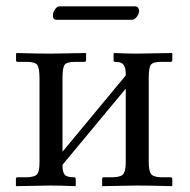

<svg xmlns="http://www.w3.org/2000/svg" viewBox="-20 -603 617 624"><path d="M143.6 -428.7Q143.6 -428.7 257.8 -430.7L259.8 -428.7V-407.7Q259.8 -401.9 253.9 -401.9H223.6Q196.8 -401.9 189.9 -392.1Q183.1 -382.3 183.1 -349.6V-109.9L388.7 -357.9Q388.7 -369.1 387.9 -375.2Q387.2 -381.3 384 -388.4Q380.9 -395.5 373.5 -398.7Q366.2 -401.9 354.5 -401.9Q349.1 -401.9 349.1 -406.7V-428.7L350.6 -430.7Q395.5 -428.7 423.8 -428.7L538.6 -430.7L540 -428.7V-407.7Q540 -401.9 534.2 -401.9H503.9Q477.1 -401.9 470.2 -392.3Q463.4 -382.8 463.4 -350.1V-77.1Q463.4 -47.9 470.9 -37.6Q478.5 -27.3 503.9 -26.9H534.2Q540 -26.9 540 -21.5V0L538.6 2Q468.3 0 423.8 0L312 2V0V-22Q312 -26.9 317.4 -26.9H348.1Q374.5 -27.8 381.6 -38.3Q388.7 -48.8 388.7 -77.1V-314.9L183.1 -67.4V-65.4Q183.1 -44.4 189.9 -35.6Q196.8 -26.9 220.2 -26.9Q226.1 -26.9 226.1 -21.5V0L224.6 2Q175.3 0 143.6 0L33.2 2L31.7 0V-22Q31.7 -26.9 37.1 -26.9H67.9Q94.2 -27.8 101.3 -37.4Q108.4 -46.9 108.4 -75.2V-348.6Q108.4 -381.8 101.3 -391.8Q94.2 -401.9 67.9 -401.9H37.6Q32.2 -401.9 32.2 -406.7V-428.7L34.7 -430.7Q101.1 -428.7 143.6 -428.7ZM408.7 -538.6H164.1Q151.9 -538.6 151.9 -553.2Q151.9 -562.5 158.7 -572.5Q165.5 -582.5 173.8 -582.5H418.5Q425.3 -582.5 428.7 -578.1Q432.1 -573.7 432.1 -567.9Q432.1 -558.6 424.8 -548.6Q417.5 -538.6 408.7 -538.6Z"/></svg>

Font: Libertinage
Style: l
Weight: 400
Designer: OSP
Foundry: OSP
Version: Version 1.0; 2008; OFL relea